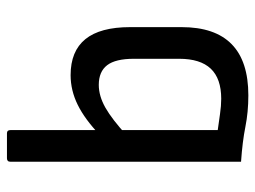

<svg xmlns="http://www.w3.org/2000/svg" viewBox="-111 -612 734 552"><g transform="rotate(-90 256.0 -336.0)"><path d="M258 11Q210 11 167.5 2.5Q125 -6 67 -10V-673Q67 -683 77 -683H149Q158 -683 158 -673V-77Q180 -74 204 -70.5Q228 -67 248 -67Q306 -67 334.5 -97Q363 -127 363 -188V-318Q363 -371 344.5 -395Q326 -419 288 -419Q256 -419 222.5 -400Q189 -381 142 -338L144 -416Q189 -459 230.5 -479.5Q272 -500 316 -500Q385 -500 419.5 -457.5Q454 -415 454 -329V-181Q454 -85 405 -37Q356 11 258 11Z"/></g></svg>

Font: Sofia Sans Semi Condensed Medium
Style: Regular
Weight: 500
Designer: Botio Nikoltchev, Ani Petrova
Foundry: lettersoup
Version: Version 4.100